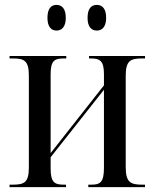

<svg xmlns="http://www.w3.org/2000/svg" viewBox="-20 -765 631 785"><path d="M376 -640C397 -640 414 -655 414 -692C414 -731 397 -745 376 -745C354 -745 338 -731 338 -692C338 -655 354 -640 376 -640ZM211 -640C232 -640 249 -655 249 -692C249 -731 232 -745 211 -745C190 -745 174 -731 174 -692C174 -655 190 -640 211 -640ZM19 0H250V-10H242C204 -10 187 -18 187 -76V-122L405 -398V-78C405 -19 389 -10 353 -10H341V0H573V-10H562C514 -10 494 -19 494 -82V-455C494 -518 514 -526 562 -526H573V-536H344V-526H352C388 -526 405 -517 405 -462V-416L187 -139V-461C187 -518 203 -526 242 -526H251V-536H19V-526H31C79 -526 98 -518 98 -455V-81C98 -18 79 -10 31 -10H19Z"/></svg>

Font: Noto Serif Display Condensed
Style: Regular
Weight: 400
Width: 3
Designer: Monotype Design Team
Foundry: Monotype Imaging Inc.
Version: Version 2.009